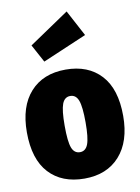

<svg xmlns="http://www.w3.org/2000/svg" viewBox="-95 -913 726 996"><g transform="rotate(-10 268.5 -415.0)"><path d="M522 -266Q522 -131 454.5 -55.5Q387 20 269 20Q150 20 82.5 -53Q15 -126 15 -268Q15 -404 82.5 -479Q150 -554 269 -554Q387 -554 454.5 -481Q522 -408 522 -266ZM214 -268Q214 -184 226.5 -151.5Q239 -119 269 -119Q299 -119 311.5 -152Q324 -185 324 -266Q324 -349 311.5 -382Q299 -415 269 -415Q239 -415 226.5 -382Q214 -349 214 -268ZM327 -850 400 -713 168 -614 117 -708Z"/></g></svg>

Font: Fira Sans Condensed Black
Style: Regular
Weight: 900
Width: 3
Designer: Carrois Corporate & Edenspiekermann AG
Foundry: Carrois Corporate GbR & Edenspiekermann AG
Version: Version 4.203